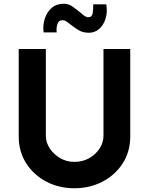

<svg xmlns="http://www.w3.org/2000/svg" viewBox="-20 -998 796 1026"><path d="M225 -272Q225 -237 246 -205Q267 -173 301.5 -153Q336 -133 377 -133Q422 -133 457 -153Q492 -173 512.5 -205Q533 -237 533 -272V-736H676V-269Q676 -188 636 -125.5Q596 -63 528 -27.5Q460 8 377 8Q295 8 227.5 -27.5Q160 -63 120 -125.5Q80 -188 80 -269V-736H225ZM456 -823Q422 -823 399 -837.5Q376 -852 357 -867Q346 -876 335.5 -883Q325 -890 313 -890Q293 -890 286.5 -868.5Q280 -847 283 -825H213Q208 -864 219.5 -899Q231 -934 256.5 -956Q282 -978 321 -978Q346 -978 366 -964Q386 -950 403 -936Q417 -924 429 -915Q441 -906 453 -906Q472 -906 475.5 -928.5Q479 -951 478 -975H548Q555 -932 544 -897.5Q533 -863 509.5 -843Q486 -823 456 -823Z"/></svg>

Font: Reem Kufi Fun
Style: Bold
Weight: 700
Designer: Khaled Hosny
Version: Version 1.005